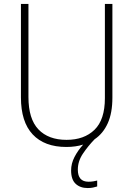

<svg xmlns="http://www.w3.org/2000/svg" viewBox="-20 -734 674 972"><path d="M374 125Q374 186 428 186Q441 186 453 184Q465 182 472 180V210Q463 213 451 215.5Q439 218 424 218Q386 218 363 196.5Q340 175 340 129Q340 94 357 61Q374 28 401 -2Q363 10 316 10Q205 10 145.5 -53.5Q86 -117 86 -241V-714H124V-243Q124 -132 174.5 -79Q225 -26 317 -26Q406 -26 458.5 -77Q511 -128 511 -237V-714H549V-240Q549 -162 525.5 -110Q502 -58 459 -29Q426 5 400 43.5Q374 82 374 125Z"/></svg>

Font: Noto Sans Sinhala UI SemiCondensed ExtraLight
Style: Regular
Weight: 200
Width: 4
Designer: Jelle Bosma - Monotype Design Team
Foundry: Monotype Imaging Inc.
Version: Version 2.006; ttfautohint (v1.8.4.7-5d5b)